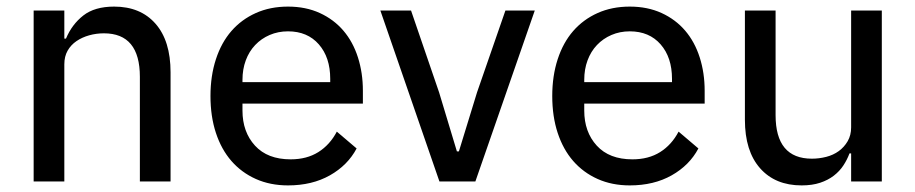

<svg xmlns="http://www.w3.org/2000/svg" viewBox="-20 -550 2775 582"><path d="M82 0V-518H175V-433H180Q198 -476 232.5 -503Q267 -530 326 -530Q406 -530 451.5 -478Q497 -426 497 -331V0H404V-317Q404 -449 295 -449Q272 -449 250.5 -443Q229 -437 212 -425.5Q195 -414 185 -396.5Q175 -379 175 -355V0Z M853 12Q799 12 755.5 -7.5Q712 -27 681.5 -62Q651 -97 634.5 -147Q618 -197 618 -259Q618 -320 634.5 -370.5Q651 -421 681.5 -456Q712 -491 755.5 -510.5Q799 -530 853 -530Q907 -530 949.5 -510.5Q992 -491 1021 -457Q1050 -423 1065 -376Q1080 -329 1080 -275V-236H715V-215Q715 -150 753 -108.5Q791 -67 861 -67Q910 -67 945 -89Q980 -111 1001 -151L1061 -100Q1034 -49 980 -18.5Q926 12 853 12ZM853 -455Q823 -455 797.5 -444Q772 -433 753.5 -413.5Q735 -394 725 -367Q715 -340 715 -308V-301H981V-311Q981 -376 946.5 -415.5Q912 -455 853 -455Z M1312 0 1133 -518H1226L1311 -270L1365 -91H1371L1426 -270L1512 -518H1601L1421 0Z M1889 12Q1835 12 1791.5 -7.5Q1748 -27 1717.5 -62Q1687 -97 1670.5 -147Q1654 -197 1654 -259Q1654 -320 1670.5 -370.5Q1687 -421 1717.5 -456Q1748 -491 1791.5 -510.5Q1835 -530 1889 -530Q1943 -530 1985.5 -510.5Q2028 -491 2057 -457Q2086 -423 2101 -376Q2116 -329 2116 -275V-236H1751V-215Q1751 -150 1789 -108.5Q1827 -67 1897 -67Q1946 -67 1981 -89Q2016 -111 2037 -151L2097 -100Q2070 -49 2016 -18.5Q1962 12 1889 12ZM1889 -455Q1859 -455 1833.5 -444Q1808 -433 1789.5 -413.5Q1771 -394 1761 -367Q1751 -340 1751 -308V-301H2017V-311Q2017 -376 1982.5 -415.5Q1948 -455 1889 -455Z M2560 -85H2555Q2548 -66 2536.5 -48.5Q2525 -31 2507.5 -17.5Q2490 -4 2466 4Q2442 12 2410 12Q2330 12 2284 -40Q2238 -92 2238 -187V-518H2331V-201Q2331 -69 2441 -69Q2463 -69 2484.5 -74.5Q2506 -80 2522.5 -92Q2539 -104 2549.5 -122Q2560 -140 2560 -164V-518H2653V0H2560Z"/></svg>

Font: IBM Plex Sans Devanagari Text
Style: Regular
Weight: 450
Designer: Mike Abbink, Paul van der Laan, Pieter van Rosmalen, Erin McLaughlin
Foundry: Bold Monday
Version: Version 1.1